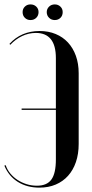

<svg xmlns="http://www.w3.org/2000/svg" viewBox="-25 -850 423 879"><path d="M335.2 -190.8V-515Q335.2 -558.5 322.4 -594.4Q309.5 -630.2 286.2 -655.4Q263 -680.5 230.1 -694.2Q197.2 -708 156.2 -708Q114.2 -708 79.6 -693.2Q45 -678.5 18.2 -649L22.2 -645Q46.5 -671 76.5 -685.1Q106.5 -699.2 139.2 -699.2Q184.8 -699.2 207.8 -670.5Q230.8 -641.8 230.8 -584V-120Q230.8 -56.2 210.2 -28Q189.8 0.2 144 0.2Q119.2 0.2 96.9 -6.8Q74.5 -13.8 55.5 -26.1Q36.5 -38.5 22.2 -55.8Q8 -73 1 -93.8L-5 -91.8Q14.8 -43.5 56.8 -17.2Q98.8 9 155.5 9Q197 9 230.1 -5.1Q263.2 -19.2 286.5 -45.1Q309.8 -71 322.5 -108Q335.2 -145 335.2 -190.8ZM74 -347H252V-353H74ZM78.5 -794.5Q78.5 -778.5 88.9 -768.4Q99.2 -758.2 114.5 -758.2Q130.8 -758.2 141.1 -768.6Q151.5 -779 151.5 -794.5Q151.5 -809.8 141 -819.8Q130.5 -829.8 114.5 -829.8Q99.2 -829.8 88.9 -819.8Q78.5 -809.8 78.5 -794.5ZM189 -794.5Q189 -779.2 199.4 -768.8Q209.8 -758.2 225.8 -758.2Q241.2 -758.2 251.6 -768.2Q262 -778.2 262 -794.5Q262 -809.8 251.5 -819.8Q241 -829.8 225.8 -829.8Q209.8 -829.8 199.4 -819.4Q189 -809 189 -794.5Z"/></svg>

Font: Moniqa Black
Style: Regular
Weight: 900
Designer: Rajesh Rajput
Foundry: Rajesh Rajput
Version: Version 1.000